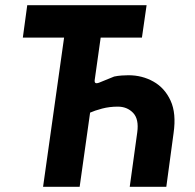

<svg xmlns="http://www.w3.org/2000/svg" viewBox="-20 -720 751 740"><path d="M480 0 509 -210Q516 -261 493 -285Q470 -309 434 -309Q402 -309 373.5 -301.5Q345 -294 325 -285L345 -411Q344 -402 348.5 -400Q353 -398 361 -401L420 -425Q434 -428 449 -429Q464 -430 475 -430Q528 -430 571.5 -405.5Q615 -381 637.5 -332Q660 -283 649 -207L621 0ZM146 0 227 -575H68L85 -700H545L527 -575H368L287 0Z"/></svg>

Font: Finlandica SemiBold
Style: Italic
Weight: 600
Italic angle: -8°
Designer: Niklas Ekholm, Juho Hiilivirta, Jaakko Suomalainen
Foundry: Helsinki Type Studio
Version: Version 1.063